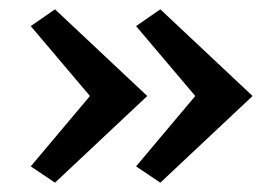

<svg xmlns="http://www.w3.org/2000/svg" viewBox="-20 -417 597 412"><path d="M98 -397 296 -211 98 -25 46 -60 173 -211 46 -361ZM324 -397 522 -211 324 -25 272 -60 399 -211 272 -361Z"/></svg>

Font: EauTestText Semibold
Style: Regular
Weight: 600
Designer: Christian Thalmann (Catharsis Fonts)
Version: Version 0.001;PS 000.001;hotconv 1.0.88;makeotf.lib2.5.64775